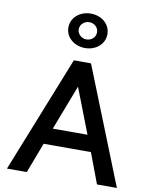

<svg xmlns="http://www.w3.org/2000/svg" viewBox="-118 -1253 1067 1340"><g transform="rotate(10 415.5 -583.5)"><path d="M415.5 -923C492 -923 553.5 -973.5 553.5 -1045C553.5 -1116.5 492 -1167 415.5 -1167C339.5 -1167 277 -1115.5 277 -1045C277 -974.5 339.5 -923 415.5 -923ZM415.5 -984C398 -984 382.5 -990 370 -1001.5C357 -1013 350.5 -1027.5 350.5 -1045C350.5 -1062.5 357 -1077 370 -1088.5C382.5 -1100 398 -1106 415.5 -1106C433 -1106 448.5 -1100 461 -1088.5C473.5 -1077 480 -1062.5 480 -1045C480 -1027.5 473.5 -1013 461 -1001.5C448.5 -990 433 -984 415.5 -984ZM166.5 0 248 -215H583L664 0H805L476 -825H354.5L26 0ZM415 -649 538.5 -330H292.5Z"/></g></svg>

Font: Spartan SemiBold
Style: Regular
Weight: 600
Designer: Matt Bailey, Mirko Velimirovic
Foundry: Matt Bailey
Version: Version 1.003